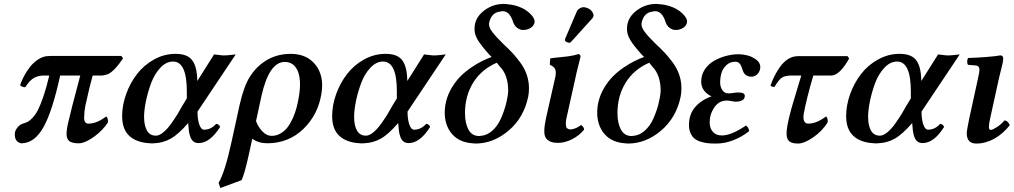

<svg xmlns="http://www.w3.org/2000/svg" viewBox="-20 -717 5143 974"><path d="M596.2 -433.1 604 -420.9Q561.5 -356.9 527.8 -340.8Q508.3 -334 497.1 -334H450.2Q436.5 -287.1 413.1 -181.2Q407.2 -150.9 407.2 -127Q405.8 -117.2 408.2 -106Q412.6 -89.8 428.2 -89.8Q471.2 -89.8 518.1 -126Q522.9 -124 525.9 -115.2Q528.8 -106.4 527.8 -96.2Q503.4 -58.1 461.2 -26.4Q418.9 5.4 386.2 9.8H370.1Q344.2 8.3 332 -1Q319.8 -10.3 317.9 -30.8Q316.4 -53.2 325.2 -91.8Q336.4 -144 387.2 -334H285.2Q246.1 -153.8 201.2 -73Q156.2 7.8 91.8 9.8Q86.4 11.2 80.1 7.8Q63 2 57.1 -17.1Q55.2 -26.9 55.2 -32.2Q54.2 -37.1 56.2 -46.9Q60.1 -61.5 72.3 -74.5Q84.5 -87.4 99.1 -90.8Q111.8 -94.7 121.1 -99.4Q130.4 -104 145.3 -119.6Q160.2 -135.3 172.6 -159.4Q185.1 -183.6 200.4 -228.5Q215.8 -273.4 230 -334H205.1Q170.9 -334 148.9 -319.6Q127 -305.2 108.9 -274.9Q102.5 -273.4 93 -277.3Q83.5 -281.2 82 -285.2Q89.8 -308.1 102.3 -331.5Q114.7 -355 131.8 -377Q148.9 -398.9 171.4 -414.1Q193.8 -429.2 216.8 -432.1Q220.2 -432.1 226.8 -432.6Q233.4 -433.1 236.8 -433.1Z M904.8 -180.2 927.7 -217.8V-253.9Q927.7 -404.8 857.9 -404.8Q822.8 -404.8 793.2 -373Q763.7 -341.3 746.6 -295.2Q729.5 -249 720.2 -203.4Q710.9 -157.7 710.9 -124Q710.9 -80.6 725.6 -54.7Q740.2 -28.8 771 -28.8Q788.1 -28.8 808.8 -45.9Q829.6 -63 849.1 -90.8Q868.7 -118.7 881.1 -138.9Q893.6 -159.2 904.8 -180.2ZM980 -324.2 981 -306.2 1065.9 -440.9Q1102.5 -436 1108.9 -436H1122.6Q1127.4 -435.5 1175.8 -440.9L981.9 -150.9Q981.9 -111.8 991 -85.4Q1000 -59.1 1015.6 -59.1Q1050.3 -59.1 1076.7 -88.9Q1091.3 -86.9 1096.7 -73.2Q1044.9 8.8 987.8 8.8Q972.2 8.8 961.9 1.2Q951.7 -6.3 946 -21.5Q940.4 -36.6 938.2 -52.7Q936 -68.8 934.6 -92.8Q885.3 -35.6 846.2 -13.7Q807.1 8.3 760.7 9.8Q752 11.2 741.7 9.8Q673.8 6.8 636.7 -27.1Q599.6 -61 599.6 -127.9Q599.6 -183.6 619.9 -239.7Q640.1 -295.9 675 -341.3Q710 -386.7 761.5 -415.3Q813 -443.8 870.6 -443.8Q928.2 -443.8 952.6 -414.3Q977.1 -384.8 980 -324.2Z M1496.6 -229Q1509.8 -312.5 1490 -357.7Q1470.2 -402.8 1424.8 -402.8Q1345.2 -402.8 1306.6 -231L1278.8 -103Q1289.1 -73.7 1310.8 -50.8Q1332.5 -27.8 1357.4 -27.8Q1381.8 -27.8 1402.8 -39.8Q1423.8 -51.8 1438.7 -71.3Q1453.6 -90.8 1465.6 -117.7Q1477.5 -144.5 1484.6 -171.6Q1491.7 -198.7 1496.6 -229ZM1205.6 196.8 1097.7 236.8 1088.9 210.9Q1121.6 155.3 1155.8 -2.9L1195.8 -186Q1206.5 -233.4 1219.7 -269.3Q1232.9 -305.2 1248 -328.4Q1263.2 -351.6 1274.2 -363.5Q1285.2 -375.5 1300.8 -389.2Q1365.7 -443.8 1454.6 -443.8Q1537.1 -443.8 1581.1 -387.5Q1625 -331.1 1610.8 -243.2Q1593.8 -134.8 1518.6 -62.5Q1443.4 9.8 1335.4 9.8Q1291 9.8 1259.8 -13.2Q1257.3 -1.5 1250.7 28.6Q1244.1 58.6 1241.7 69.8Q1221.2 163.1 1205.6 196.8Z M1970.2 -180.2 1993.2 -217.8V-253.9Q1993.2 -404.8 1923.3 -404.8Q1888.2 -404.8 1858.6 -373Q1829.1 -341.3 1812 -295.2Q1794.9 -249 1785.6 -203.4Q1776.4 -157.7 1776.4 -124Q1776.4 -80.6 1791 -54.7Q1805.7 -28.8 1836.4 -28.8Q1853.5 -28.8 1874.3 -45.9Q1895 -63 1914.6 -90.8Q1934.1 -118.7 1946.5 -138.9Q1959 -159.2 1970.2 -180.2ZM2045.4 -324.2 2046.4 -306.2 2131.3 -440.9Q2168 -436 2174.3 -436H2188Q2192.9 -435.5 2241.2 -440.9L2047.4 -150.9Q2047.4 -111.8 2056.4 -85.4Q2065.4 -59.1 2081.1 -59.1Q2115.7 -59.1 2142.1 -88.9Q2156.7 -86.9 2162.1 -73.2Q2110.4 8.8 2053.2 8.8Q2037.6 8.8 2027.3 1.2Q2017.1 -6.3 2011.5 -21.5Q2005.9 -36.6 2003.7 -52.7Q2001.5 -68.8 2000 -92.8Q1950.7 -35.6 1911.6 -13.7Q1872.6 8.3 1826.2 9.8Q1817.4 11.2 1807.1 9.8Q1739.3 6.8 1702.1 -27.1Q1665 -61 1665 -127.9Q1665 -183.6 1685.3 -239.7Q1705.6 -295.9 1740.5 -341.3Q1775.4 -386.7 1826.9 -415.3Q1878.4 -443.8 1936 -443.8Q1993.7 -443.8 2018.1 -414.3Q2042.5 -384.8 2045.4 -324.2Z M2517.1 -377.9 2500 -398.9Q2421.4 -364.3 2380.1 -297.1Q2338.9 -230 2338.9 -143.1Q2338.9 -92.3 2356.4 -59.6Q2374 -26.9 2411.1 -26.9Q2415 -26.9 2418 -27.8Q2450.2 -29.8 2477.3 -54Q2504.4 -78.1 2520.5 -114.3Q2536.6 -150.4 2546.1 -186.5Q2555.7 -222.7 2558.1 -254.9Q2558.1 -335.4 2517.1 -377.9ZM2474.1 -428.2 2462.9 -439Q2420.9 -485.8 2403.8 -514.2Q2386.7 -542.5 2387.2 -570.8Q2387.2 -623 2429.7 -658.4Q2472.2 -693.8 2525.9 -696.8Q2535.2 -697.8 2553.2 -695.8Q2605 -691.9 2645 -667Q2667.5 -652.3 2680.7 -635Q2693.8 -617.7 2691.9 -604Q2691.9 -602.1 2690.9 -600.1Q2686 -583 2669.4 -574Q2652.8 -564.9 2634.3 -564.9Q2617.7 -564.9 2602.8 -576.2Q2587.9 -587.4 2581.1 -610.8Q2564 -660.2 2530.3 -660.2Q2524.9 -660.2 2517.1 -658.2Q2471.7 -653.3 2460.9 -599.1Q2458.5 -580.1 2476.6 -555.9Q2494.6 -531.7 2531.2 -496.1L2535.2 -492.2Q2562.5 -466.8 2580.8 -447Q2599.1 -427.2 2619.1 -400.1Q2639.2 -373 2650.1 -343.5Q2661.1 -314 2663.1 -282.2Q2664.6 -252.9 2659.2 -225.1Q2636.7 -119.1 2559.6 -54Q2482.4 11.2 2392.1 11.2Q2384.8 11.2 2376 9.8Q2313 5.4 2276.6 -33.4Q2240.2 -72.3 2236.3 -133.8Q2234.9 -170.4 2243.2 -203.1Q2252.4 -240.2 2272.5 -273.2Q2292.5 -306.2 2316.2 -329.8Q2339.8 -353.5 2369.4 -373.8Q2398.9 -394 2423.6 -406.2Q2448.2 -418.5 2474.1 -428.2Z M2855.5 -126Q2848.1 -96.7 2851.6 -76.2Q2853.5 -67.4 2857.9 -65.9Q2864.7 -59.1 2880.9 -61Q2906.7 -65.9 2927.7 -83Q2943.8 -71.8 2942.9 -59.1Q2919.9 -30.3 2883.1 -11.2Q2846.2 7.8 2810.5 7.8Q2770.5 7.8 2752.9 -12.2Q2746.1 -19 2742.7 -33.2Q2738.3 -58.1 2746.6 -100.1Q2750 -114.3 2751.5 -125L2792.5 -306.2Q2793.5 -310.1 2795.2 -318.1Q2796.9 -326.2 2797.9 -330.1Q2801.8 -354.5 2795.9 -366.9Q2790 -379.4 2769.5 -388.2Q2768.6 -396 2771.5 -420.9Q2774.9 -421.4 2782 -422.4Q2789.1 -423.3 2792.5 -423.8Q2803.7 -424.8 2828.4 -427.5Q2853 -430.2 2861.8 -431.2Q2894 -435.5 2913.6 -442.9Q2926.3 -439.9 2924.8 -428.2Q2924.3 -424.8 2916 -393.6Q2907.7 -362.3 2902.8 -339.8Q2902.3 -335.9 2900.9 -329.6Q2899.4 -323.2 2898.9 -320.8ZM2928.7 -678.2Q2940.9 -683.6 2957.5 -676.8Q2968.3 -673.8 2977.1 -665.8Q2985.8 -657.7 2988.8 -647.9Q2992.2 -643.1 2990.7 -639.2Q2990.7 -629.9 2984.9 -624L2879.9 -507.8Q2874 -500 2867.7 -500Q2861.3 -500 2853.5 -504.4Q2845.7 -508.8 2845.7 -513.2V-514.2Q2845.7 -514.6 2846.2 -515.6Q2846.7 -516.6 2846.7 -517.1Q2846.7 -518.1 2847.2 -519.5Q2847.7 -521 2847.7 -522Q2849.6 -525.9 2850.6 -528.8L2906.7 -660.2Q2912.1 -671.9 2928.7 -678.2Z M3290.5 -377.9 3273.4 -398.9Q3194.8 -364.3 3153.6 -297.1Q3112.3 -230 3112.3 -143.1Q3112.3 -92.3 3129.9 -59.6Q3147.5 -26.9 3184.6 -26.9Q3188.5 -26.9 3191.4 -27.8Q3223.6 -29.8 3250.7 -54Q3277.8 -78.1 3293.9 -114.3Q3310.1 -150.4 3319.6 -186.5Q3329.1 -222.7 3331.5 -254.9Q3331.5 -335.4 3290.5 -377.9ZM3247.6 -428.2 3236.3 -439Q3194.3 -485.8 3177.2 -514.2Q3160.2 -542.5 3160.6 -570.8Q3160.6 -623 3203.1 -658.4Q3245.6 -693.8 3299.3 -696.8Q3308.6 -697.8 3326.7 -695.8Q3378.4 -691.9 3418.5 -667Q3440.9 -652.3 3454.1 -635Q3467.3 -617.7 3465.3 -604Q3465.3 -602.1 3464.4 -600.1Q3459.5 -583 3442.9 -574Q3426.3 -564.9 3407.7 -564.9Q3391.1 -564.9 3376.2 -576.2Q3361.3 -587.4 3354.5 -610.8Q3337.4 -660.2 3303.7 -660.2Q3298.3 -660.2 3290.5 -658.2Q3245.1 -653.3 3234.4 -599.1Q3231.9 -580.1 3250 -555.9Q3268.1 -531.7 3304.7 -496.1L3308.6 -492.2Q3335.9 -466.8 3354.2 -447Q3372.6 -427.2 3392.6 -400.1Q3412.6 -373 3423.6 -343.5Q3434.6 -314 3436.5 -282.2Q3438 -252.9 3432.6 -225.1Q3410.2 -119.1 3333 -54Q3255.9 11.2 3165.5 11.2Q3158.2 11.2 3149.4 9.8Q3086.4 5.4 3050 -33.4Q3013.7 -72.3 3009.8 -133.8Q3008.3 -170.4 3016.6 -203.1Q3025.9 -240.2 3045.9 -273.2Q3065.9 -306.2 3089.6 -329.8Q3113.3 -353.5 3142.8 -373.8Q3172.4 -394 3197 -406.2Q3221.7 -418.5 3247.6 -428.2Z M3580.1 -96.2Q3580.1 -66.4 3596.4 -48.1Q3612.8 -29.8 3642.1 -29.8Q3689.5 -29.8 3764.2 -80.1Q3778.3 -71.3 3780.3 -51.8Q3745.1 -23.4 3701.2 -6.1Q3657.2 11.2 3614.3 11.2Q3590.8 11.2 3573.5 9.8Q3556.2 8.3 3536.4 2.4Q3516.6 -3.4 3504.2 -13.2Q3491.7 -22.9 3483.4 -40.8Q3475.1 -58.6 3475.1 -83Q3475.1 -136.7 3505.6 -172.9Q3536.1 -209 3589.4 -228Q3537.1 -253.9 3537.1 -303.2Q3537.1 -337.4 3555.4 -364.7Q3573.7 -392.1 3602.3 -408.4Q3630.9 -424.8 3663.3 -433.3Q3695.8 -441.9 3727.1 -441.9Q3747.1 -441.9 3771 -436Q3794.9 -430.2 3815.9 -414.6Q3836.9 -398.9 3836.9 -377.9Q3836.9 -357.9 3824.2 -343Q3811.5 -328.1 3792 -328.1Q3774.9 -328.1 3764.4 -335.9Q3753.9 -343.8 3749.8 -355Q3745.6 -366.2 3741.9 -377.2Q3738.3 -388.2 3730.7 -396Q3723.1 -403.8 3710 -403.8Q3683.1 -403.8 3665 -386.7Q3647 -369.6 3640.1 -347.2Q3633.3 -324.7 3633.3 -298.8Q3633.3 -276.4 3644.3 -259.8Q3655.3 -243.2 3676.3 -243.2Q3684.6 -243.2 3700.2 -245.6Q3715.8 -248 3724.1 -248Q3758.3 -248 3758.3 -231Q3758.3 -214.8 3744.6 -208Q3731 -201.2 3712.9 -201.2Q3705.1 -201.2 3690.4 -204.1Q3675.8 -207 3668 -207Q3627.4 -207 3603.8 -172.4Q3580.1 -137.7 3580.1 -96.2Z M4044.9 -334H3997.6Q3963.4 -334 3947 -323.5Q3930.7 -313 3908.7 -275.9Q3894 -275.9 3888.7 -283.2Q3897.5 -307.6 3908.2 -329.6Q3918.9 -351.6 3936.3 -376.7Q3953.6 -401.9 3977.3 -417Q4001 -432.1 4027.8 -432.1H4279.8L4287.6 -419.9Q4238.8 -334 4197.8 -334H4106Q4090.3 -282.2 4075.9 -224.4Q4061.5 -166.5 4057.6 -141.1Q4053.2 -116.2 4059.3 -103Q4065.4 -89.8 4079.6 -89.8Q4122.1 -89.8 4169.9 -126Q4174.3 -125 4177.2 -115.5Q4180.2 -106 4178.7 -96.2Q4151.4 -52.2 4105.7 -20.5Q4060.1 11.2 4027.8 11.2Q3989.3 11.2 3977.3 -8.1Q3965.3 -27.3 3973.6 -75.2Q3976.6 -95.2 3985.4 -130.4Q3994.1 -165.5 4002.7 -193.8Q4011.2 -222.2 4025.4 -269.3Q4039.6 -316.4 4044.9 -334Z M4577.6 -180.2 4600.6 -217.8V-253.9Q4600.6 -404.8 4530.8 -404.8Q4495.6 -404.8 4466.1 -373Q4436.5 -341.3 4419.4 -295.2Q4402.3 -249 4393.1 -203.4Q4383.8 -157.7 4383.8 -124Q4383.8 -80.6 4398.4 -54.7Q4413.1 -28.8 4443.8 -28.8Q4460.9 -28.8 4481.7 -45.9Q4502.4 -63 4522 -90.8Q4541.5 -118.7 4554 -138.9Q4566.4 -159.2 4577.6 -180.2ZM4652.8 -324.2 4653.8 -306.2 4738.8 -440.9Q4775.4 -436 4781.7 -436H4795.4Q4800.3 -435.5 4848.6 -440.9L4654.8 -150.9Q4654.8 -111.8 4663.8 -85.4Q4672.9 -59.1 4688.5 -59.1Q4723.1 -59.1 4749.5 -88.9Q4764.2 -86.9 4769.5 -73.2Q4717.8 8.8 4660.6 8.8Q4645 8.8 4634.8 1.2Q4624.5 -6.3 4618.9 -21.5Q4613.3 -36.6 4611.1 -52.7Q4608.9 -68.8 4607.4 -92.8Q4558.1 -35.6 4519 -13.7Q4480 8.3 4433.6 9.8Q4424.8 11.2 4414.6 9.8Q4346.7 6.8 4309.6 -27.1Q4272.5 -61 4272.5 -127.9Q4272.5 -183.6 4292.7 -239.7Q4313 -295.9 4347.9 -341.3Q4382.8 -386.7 4434.3 -415.3Q4485.8 -443.8 4543.5 -443.8Q4601.1 -443.8 4625.5 -414.3Q4649.9 -384.8 4652.8 -324.2Z M5047.4 -318.8 5004.4 -123Q4996.6 -88.9 4996.6 -73.2Q4996.6 -58.1 5006.3 -58.1Q5015.1 -58.1 5036.6 -71.8Q5058.1 -85.4 5075.7 -106Q5085 -106 5092.3 -98.1Q5099.6 -90.3 5102.5 -82Q5067.9 -37.6 5023.7 -13.2Q4979.5 11.2 4932.6 11.2Q4884.3 11.2 4884.3 -41Q4884.3 -55.2 4896.5 -113.8L4941.4 -319.8Q4948.7 -352.5 4948.7 -362.8Q4948.7 -383.3 4930.7 -384.8L4890.6 -388.2Q4886.2 -394.5 4886.5 -405.8Q4886.7 -417 4891.6 -422.9Q4928.7 -423.8 4980.5 -427.7Q5032.2 -431.6 5054.7 -436Q5069.3 -436 5069.3 -418.9Q5069.3 -413.1 5067.4 -402.6Q5065.4 -392.1 5062.7 -381.6Q5060.1 -371.1 5055.4 -351.8Q5050.8 -332.5 5047.4 -318.8Z"/></svg>

Font: Common Serif SemiBold
Style: Italic
Weight: 600
Italic angle: -12°
Designer: Philipp H. Poll, Khaled Hosny
Foundry: Stefan Peev, Context Ltd.
Version: Version 1.026